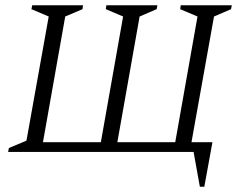

<svg xmlns="http://www.w3.org/2000/svg" viewBox="-20 -580 917 733"><path d="M297 -560 295 -545 229 -517 144 -37H365L450 -517L384 -545L386 -560H581L578 -545L513 -517L428 -37H649L734 -517L668 -545L670 -560H865L862 -545L797 -517L711 -37H791L760 133H743L719 0H11L14 -15L81 -43L166 -517L100 -545L103 -560Z"/></svg>

Font: Spectral SC Light
Style: Italic
Weight: 300
Italic angle: -10°
Designer: Jean-Baptiste Levee
Foundry: Production Type
Version: Version 2.001